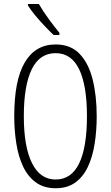

<svg xmlns="http://www.w3.org/2000/svg" viewBox="-20 -951 565 980"><path d="M473.6 -357.9Q473.6 -283.7 463.1 -217.3Q452.6 -150.9 428.7 -99.9Q404.8 -48.8 364.5 -19.5Q324.2 9.8 264.2 9.8Q203.6 9.8 162.6 -20.3Q121.6 -50.3 97.4 -102.3Q73.2 -154.3 63 -220.5Q52.7 -286.6 52.7 -358.4Q52.7 -541.5 106.7 -632.8Q160.6 -724.1 264.2 -724.1Q340.3 -724.1 386.2 -676.3Q432.1 -628.4 452.9 -545.4Q473.6 -462.4 473.6 -357.9ZM101.6 -357.9Q101.6 -202.1 143.3 -118.4Q185.1 -34.7 263.7 -34.7Q343.8 -34.7 383.8 -116.7Q423.8 -198.7 423.8 -357.9Q423.8 -515.1 384 -597.4Q344.2 -679.7 264.2 -679.7Q181.6 -679.7 141.6 -596.4Q101.6 -513.2 101.6 -357.9ZM178.2 -930.7Q200.7 -892.1 228.8 -853.8Q256.8 -815.4 283.2 -783.7V-772.5H253.4Q233.9 -791 209.2 -816.9Q184.6 -842.8 161.1 -870.8Q137.7 -898.9 122.6 -922.9V-930.7Z"/></svg>

Font: Open Sans Condensed Light
Style: Regular
Weight: 300
Width: 3
Designer: Monotype Design Team
Foundry: Monotype Imaging Inc.
Version: Version 3.003; ttfautohint (v1.8.4)